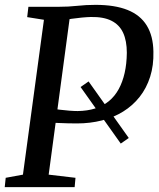

<svg xmlns="http://www.w3.org/2000/svg" viewBox="-20 -771 653 791"><path d="M510.5 -202.5 477.5 -179.5 312 -412.5 345 -435.5ZM-0.5 0 3.5 -38.5 74.5 -51.5 161 -689.5 92 -700.5 97 -743H221Q262.5 -743 298.5 -747Q334.5 -751 373.5 -751Q453 -751 505.5 -730Q558 -709 584.5 -666Q611 -623 612 -558.5Q613.5 -501.5 598.5 -454.5Q583.5 -407.5 555.2 -371.8Q527 -336 487.5 -311.5Q448 -287 399.8 -274.8Q351.5 -262.5 297 -262.5Q281.5 -262.5 259 -263Q236.5 -263.5 216.2 -264.5Q196 -265.5 186.5 -266L188.5 -324.5Q204 -322 224.8 -319.2Q245.5 -316.5 265.8 -315Q286 -313.5 300 -313.5Q340 -314 372.2 -324.2Q404.5 -334.5 428.8 -354.5Q453 -374.5 469 -403.8Q485 -433 493.5 -470.5Q502 -508 502.5 -553.5Q502.5 -603 487.2 -636Q472 -669 439.2 -685.5Q406.5 -702 354 -701Q337 -700.5 316 -698.5Q295 -696.5 274.2 -693.5Q253.5 -690.5 236 -685.5L271.5 -729L180.5 -51.5L291 -38.5L287.5 0Z"/></svg>

Font: Merriweather 24pt
Style: Italic
Weight: 400
Italic angle: -7.8°
Designer: Eben Sorkin
Foundry: Eben Sorkin
Version: Version 2.101